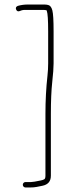

<svg xmlns="http://www.w3.org/2000/svg" viewBox="-20 -713 306 848"><path d="M186.7 -665C186.7 -667.7 183.1 -669 175.7 -669H84.6C80.4 -669 74.5 -667.3 66.7 -664C59.4 -661.3 54.2 -663.7 51.2 -671C48.2 -678.3 50.7 -683.7 58.7 -687C72.7 -691 87.2 -693 102.2 -693H175.7C181.7 -693 187.4 -692.3 192.7 -691C201.4 -689 207.6 -681.1 211.2 -667.2C214.9 -653.3 216.7 -622.2 216.7 -574V-433C216.7 -414.3 214.7 -386.8 210.7 -350.5C206.7 -314.2 204.7 -267 204.7 -209V63C204.7 87.7 192.2 102.5 167.2 107.5L142.2 112.5C133.9 114.2 124.1 115 113 115H92.7C89.4 115 86.6 113.8 84.2 111.5C81.9 109.2 80.7 106.3 80.7 103C80.7 99.7 81.9 96.8 84.2 94.5C86.6 92.2 89.4 91 92.7 91H117.4C123.8 91 138.1 88.7 160.2 84C166.6 82.7 171.6 81 175.2 79C178.9 77 180.7 71.7 180.7 63V-209C180.7 -268.3 183.7 -325 189.7 -379C191.7 -397 192.7 -415 192.7 -433V-574C192.7 -624 190.7 -654.3 186.7 -665Z"/></svg>

Font: Proton
Style: SeBd
Weight: 500
Version: Version 1.017